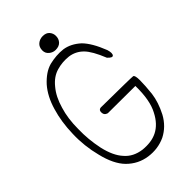

<svg xmlns="http://www.w3.org/2000/svg" viewBox="-250 -936 1000 1000"><g transform="rotate(-45 250.0 -436.0)"><path d="M431 -537Q400 -614 370 -644Q339 -675 296 -681Q251 -686 210 -674Q167 -662 134 -621Q100 -581 82 -518Q63 -457 63 -380Q62 -342 65.5 -304.5Q69 -267 77 -229Q94 -154 130 -115Q164 -75 224 -67Q253 -64 279 -67.5Q305 -71 327 -82Q373 -105 402 -162Q434 -221 432 -328L230 -329Q209 -335 209 -356Q209 -378 232 -376Q341 -375 398 -374Q455 -373 460 -372Q470 -369 470 -332Q470 -294 464 -238Q457 -183 426 -123Q395 -66 340 -38Q284 -12 220 -21Q156 -30 109 -77Q65 -122 44 -210Q22 -295 25 -382Q27 -468 49 -541Q70 -613 111 -660Q132 -683 154.5 -698.5Q177 -714 202 -721Q227 -727 252 -729Q277 -731 302 -728Q349 -721 391 -683Q429 -645 461 -563Q470 -533 461 -523Q452 -514 431 -537ZM324 -805Q324 -783 310.5 -768.5Q297 -754 271 -754Q252 -754 236 -767Q220 -780 220 -801Q220 -826 236 -839.5Q252 -853 274 -853Q299 -853 311.5 -838.5Q324 -824 324 -805Z"/></g></svg>

Font: Yomogi
Style: Regular
Weight: 400
Designer: satsuyako
Foundry: satsuyako
Version: Version 3.100